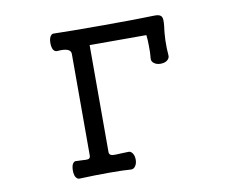

<svg xmlns="http://www.w3.org/2000/svg" viewBox="-76 -800 1152 905"><g transform="rotate(-10 500.0 -347.0)"><path d="M300.8 -584V-97.7Q300.8 -85 291 -82Q284.2 -80.1 262.7 -82L235.4 -83Q223.6 -85.9 215.8 -72.3Q210 -60.5 210 -42Q210 -23.4 215.8 -11.7Q223.6 2 235.4 1Q307.6 -2 377 -2Q446.3 -2 480.5 1Q494.1 2 502.9 -11.7Q510.7 -23.4 510.7 -41Q510.7 -59.6 502.9 -71.3Q494.1 -85 480.5 -83L450.2 -82Q418.9 -80.1 407.2 -81.1Q390.6 -84 390.6 -97.7V-610.4H662.1Q665 -585.9 665 -558.6Q666 -526.4 663.1 -501Q660.2 -484.4 674.8 -474.6Q686.5 -465.8 705.1 -465.8Q724.6 -465.8 736.3 -474.6Q750 -484.4 748 -501Q745.1 -527.3 746.1 -571.3Q748 -612.3 752 -637.7Q755.9 -671.9 750 -681.6Q742.2 -696.3 710.9 -694.3Q628.9 -691.4 468.8 -691.4Q305.7 -691.4 235.4 -693.4Q223.6 -695.3 215.8 -681.6Q210 -669.9 210 -651.4Q210 -633.8 215.8 -621.1Q223.6 -608.4 235.4 -609.4Q267.6 -612.3 283.2 -606.4Q300.8 -600.6 300.8 -584Z"/></g></svg>

Font: GungsuhChe
Style: Regular
Weight: 400
Monospace: yes
Version: Version 2.21